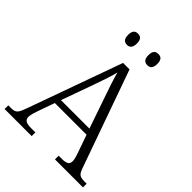

<svg xmlns="http://www.w3.org/2000/svg" viewBox="-251 -1042 1178 1178"><g transform="rotate(45 338.0 -453.0)"><path d="M427 -809C449 -809 465 -821 465 -858C465 -895 449 -906 427 -906C404 -906 388 -895 388 -858C388 -821 404 -809 427 -809ZM250 -809C272 -809 288 -821 288 -858C288 -895 272 -906 250 -906C228 -906 212 -895 212 -858C212 -821 228 -809 250 -809ZM-2 0H233V-32H196C150 -32 135 -44 135 -71C135 -88 147 -123 153 -140L190 -244H465L503 -136C509 -120 520 -87 520 -71C520 -44 507 -32 463 -32H435V0H678V-32H661C618 -32 607 -40 592 -83L368 -714H312L90 -96C70 -41 61 -32 19 -32H-2ZM204 -283 279 -492C298 -546 320 -608 329 -648C341 -603 362 -539 382 -483L451 -283Z"/></g></svg>

Font: Noto Serif Bengali Light
Style: Regular
Weight: 300
Designer: Juan Bruce, Universal Thirst, Indian Type Foundry and the Monotype Design Team.
Foundry: Monotype Imaging Inc.
Version: Version 2.003